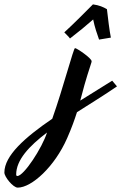

<svg xmlns="http://www.w3.org/2000/svg" viewBox="-315 -515 555 878"><path d="M198 -146C149 -115 100 -85 52 -55C63 -98 76 -147 102 -226C103 -229 104 -232 104 -235C104 -249 36 -295 28 -295C21 -295 -25 -116 -76 28C-202 114 -295 197 -295 274C-295 294 -255 343 -234 343C-170 343 -65 247 -8 117C14 67 26 32 37 -2C98 -41 162 -80 220 -120ZM-236 290C-239 290 -241 287 -241 283C-241 217 -183 154 -100 91C-122 161 -206 290 -236 290ZM192 -343C186 -371 178 -437 174 -473C157 -483 139 -491 110 -495C77 -462 24 -408 -21 -367C-10 -355 -2 -349 5 -339C48 -372 78 -397 111 -426C118 -391 129 -359 138 -334C158 -337 175 -340 192 -343Z"/></svg>

Font: Yesteryear
Style: Regular
Weight: 400
Designer: Astigmatic (AOETI)
Foundry: Astigmatic (AOETI)
Version: Version 1.000